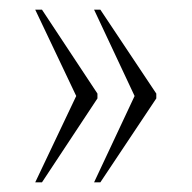

<svg xmlns="http://www.w3.org/2000/svg" viewBox="-20 -469 399 398"><path d="M175 -91H188L304 -265V-275L188 -449H175L259 -270ZM53 -91H67L182 -265V-275L67 -449H53L138 -270Z"/></svg>

Font: Noto Serif Bengali ExtraCondensed Thin
Style: Regular
Weight: 100
Width: 2
Designer: Juan Bruce, Universal Thirst, Indian Type Foundry and the Monotype Design Team.
Foundry: Monotype Imaging Inc.
Version: Version 2.003